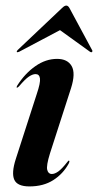

<svg xmlns="http://www.w3.org/2000/svg" viewBox="-20 -659 351 688"><path d="M165.5 -35.5Q176 -35.5 188.8 -44.5Q201.5 -53.5 220 -77Q225 -84 227 -83.5Q231 -82.5 226 -72.5Q206 -36 170.8 -13.5Q135.5 9 85.5 9Q42 9 31.2 -15Q20.5 -39 36.5 -89L111.5 -321.5Q125.5 -362.5 123.2 -378Q121 -393.5 107.5 -393.5Q97 -393.5 83.5 -384.5Q70 -375.5 48 -349.5Q43 -344.5 40.5 -345Q38 -345.5 41.5 -352Q69.5 -396 106.8 -422Q144 -448 184.5 -448Q222 -448 236.8 -422.2Q251.5 -396.5 234.5 -343L159 -109Q145.5 -65.5 149.2 -50.5Q153 -35.5 165.5 -35.5ZM48.5 -473.5Q42.5 -471 40.5 -472.5Q39 -475 43 -479.5L202 -630Q211 -639 217.5 -639Q224 -639 229 -630L310 -479.5Q313 -475 309 -472.5Q307 -470.5 302.5 -473.5L195 -551Z"/></svg>

Font: Fraunces 144pt S000 SemiBold
Style: Italic
Weight: 600
Italic angle: -16°
Version: Version 1.000; ttfautohint (v1.8.3)